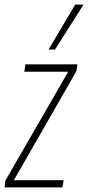

<svg xmlns="http://www.w3.org/2000/svg" viewBox="-32 -810 381 830"><path d="M-12 0 -9 -29 263 -500H73L78 -532H303L298 -502L28 -31H243L238 0ZM178 -596 293 -790H329L206 -596Z"/></svg>

Font: Georama Condensed ExtraLight
Style: Italic
Weight: 200
Width: 3
Italic angle: -9°
Designer: Jean-Baptiste Levee
Foundry: Production Type
Version: Version 1.000